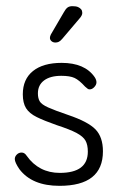

<svg xmlns="http://www.w3.org/2000/svg" viewBox="-20 -593 395 623"><path d="M173 10Q314 10 314 -102Q314 -148 290 -173Q266 -198 201 -220Q157 -235 136 -244.5Q115 -254 109 -264Q103 -274 103 -290Q103 -317 123 -332Q143 -347 179 -347Q207 -347 222 -340Q237 -333 256 -312Q262 -307 264.5 -305Q267 -303 271 -303Q279 -303 286 -310.5Q293 -318 293 -326Q293 -334 287 -343Q255 -389 180 -389Q120 -389 87 -362.5Q54 -336 54 -287Q54 -259 64.5 -242Q75 -225 99.5 -213Q124 -201 164 -187Q207 -173 228.5 -161.5Q250 -150 257.5 -136.5Q265 -123 265 -101Q265 -32 174 -32Q140 -32 113 -46Q86 -60 67 -87Q63 -93 59 -95.5Q55 -98 50 -98Q41 -98 34.5 -91.5Q28 -85 28 -77Q28 -66 43 -44Q84 10 173 10ZM247 -551Q247 -558 243.5 -562.5Q240 -567 233.5 -570Q227 -573 215 -573Q205 -573 199 -568.5Q193 -564 187 -553L145 -481Q142 -475 142 -470Q142 -464 147 -459.5Q152 -455 160 -455Q166 -455 171 -457.5Q176 -460 182 -467L238 -533Q247 -543 247 -551Z"/></svg>

Font: Beiruti Light
Style: Regular
Weight: 300
Designer: Arlette Boutros
Foundry: Boutros
Version: Version 1.41